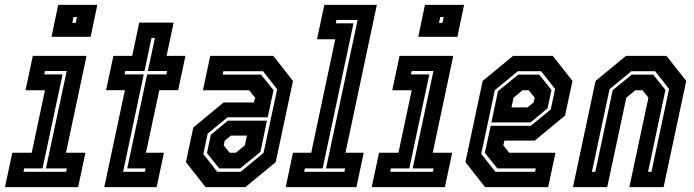

<svg xmlns="http://www.w3.org/2000/svg" viewBox="-30 -770 2855 790"><path d="M182 -618.5 209.5 -750H370.5L343 -618.5ZM267.5 -676H281.5L286.5 -700H272.5ZM-9.5 0 20.5 -141.5H100.5L155 -398.5H75L105 -540H326L241.5 -141.5H321.5L291.5 0ZM66.5 -63H242L245 -77H159L244.5 -478H155L152 -464H227.5L145 -77H69.5Z M399 0 484 -399H406.5L436.5 -540H514L543 -677H684.5L655.5 -540H733L703 -399H625.5L570.5 -141.5H644.5L614.5 0ZM476.5 -63H566L569 -77H493.5L575.5 -464H654.5L657.5 -478H578.5L607.5 -614H593.5L564.5 -478H485.5L482.5 -464H561.5Z M816 0 735 -103 765.5 -245.5 890 -348.5H1015L1019.5 -368L995.5 -398.5H805L835 -540H1094.5L1175.5 -437L1104.5 -103L979.5 0ZM864 -63H960L1054.5 -141L1110.5 -403L1052 -477H889L886 -463H1044L1095.5 -399L1071.5 -287.5H906.5L824.5 -220.5L806.5 -136ZM872 -77 821.5 -140 837.5 -215.5 907.5 -273.5H1068.5L1041.5 -145L958 -77ZM915 -141.5H940.5L977.5 -172L986 -212H920L894.5 -191L890.5 -172Z M1145.5 0 1175.5 -141.5H1250.5L1349.5 -608.5H1274.5L1304.5 -750H1520.5L1391.5 -141.5H1466.5L1436.5 0ZM1221.5 -63H1387L1390 -77H1311.5L1441.5 -688H1354.5L1351.5 -674H1424.5L1297.5 -77H1224.5Z M1691 -618.5 1718.5 -750H1879.5L1852 -618.5ZM1776.5 -676H1790.5L1795.5 -700H1781.5ZM1499.5 0 1529.5 -141.5H1609.5L1664 -398.5H1584L1614 -540H1835L1750.5 -141.5H1830.5L1800.5 0ZM1575.5 -63H1751L1754 -77H1668L1753.5 -478H1664L1661 -464H1736.5L1654 -77H1578.5Z M2244.5 -540 2325.5 -437 2295 -294.5 2170.5 -191.5H2045.5L2041 -172L2065 -141.5H2255.5L2225.5 0H1966L1885 -103L1956 -437L2081 -540ZM2196.5 -477H2100.5L2006 -399L1950 -137L2008.5 -63H2171.5L2174.5 -77H2016.5L1965 -141L1989 -252.5H2154L2236 -319.5L2254 -404ZM2188.5 -463 2239 -400 2223 -324.5 2153 -266.5H1992L2019 -395L2102.5 -463ZM2145.5 -398.5H2120L2083 -368L2074.5 -328H2140.5L2166 -349L2170 -368Z M2327.5 0 2420.5 -437 2545.5 -540H2712.5L2793.5 -437L2700.5 0H2559.5L2638 -368L2614 -398.5H2584L2547 -368L2468.5 0ZM2405.5 -63H2419.5L2491 -399L2569.5 -463H2657.5L2708 -400L2636.5 -63H2650.5L2723 -404L2665.5 -477H2567.5L2478 -403Z"/></svg>

Font: Tourney Condensed Regular
Style: Bold Italic
Weight: 700
Width: 3
Italic angle: -12°
Designer: Tyler Finck
Foundry: Etcetera Type Co
Version: Version 1.010; ttfautohint (v1.8.3)